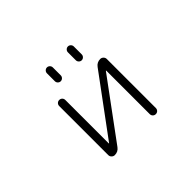

<svg xmlns="http://www.w3.org/2000/svg" viewBox="-142 -1031 1283 1283"><g transform="rotate(-45 500.0 -389.5)"><path d="M375 -654.3V-728.5Q375 -740.2 383.3 -748.5Q391.6 -756.8 402.8 -756.8Q414.1 -756.8 422.4 -748.5Q430.7 -740.2 430.7 -728.5V-654.3Q430.7 -642.6 422.4 -634.3Q414.1 -626 402.8 -626Q391.6 -626 383.3 -634.3Q375 -642.6 375 -654.3ZM573.2 -654.3V-728.5Q573.2 -740.2 581.5 -748.5Q589.8 -756.8 601.1 -756.8Q612.3 -756.8 620.6 -748.5Q628.9 -740.2 628.9 -728.5V-654.3Q628.9 -642.6 620.6 -634.3Q612.3 -626 601.1 -626Q589.8 -626 581.5 -634.3Q573.2 -642.6 573.2 -654.3ZM668 -460.9Q668 -462.9 667 -462.9Q666 -462.9 665 -461.9L359.4 -46.9Q340.8 -21.5 309.6 -21.5Q296.9 -21.5 287.6 -30.8Q278.3 -40 278.3 -52.7V-515.6Q278.3 -528.3 286.6 -536.6Q294.9 -544.9 307.1 -544.9Q319.3 -544.9 327.6 -536.6Q335.9 -528.3 335.9 -515.6V-105.5Q335.9 -104.5 336.9 -104.5Q337.9 -104.5 338.9 -105.5L644.5 -519.5Q663.1 -544.9 694.3 -544.9Q707 -544.9 716.3 -535.6Q725.6 -526.4 725.6 -513.7V-50.8Q725.6 -38.1 717.3 -29.8Q709 -21.5 696.8 -21.5Q684.6 -21.5 676.3 -29.8Q668 -38.1 668 -50.8Z"/></g></svg>

Font: Gen Jyuu Gothic L Monospace Light
Style: Regular
Weight: 300
Designer: [Source Han Sans]
Ryoko NISHIZUKA  (kana & ideographs); Paul D. Hunt (Latin, Greek & Cyrillic); Wenlong ZHANG  (bopomofo
Version: Version 1.002.20150607